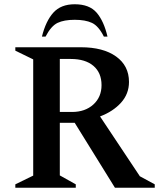

<svg xmlns="http://www.w3.org/2000/svg" viewBox="-20 -882 747 902"><path d="M52 0V-16L136 -57V-603L52 -644V-660H360Q465 -660 525.5 -616.5Q586 -573 586 -497Q586 -441 548.5 -399.5Q511 -358 450 -335L637 -54L707 -16V0H520L331 -305H261V-58L336 -16V0ZM312 -605H261V-356H318Q380 -356 418.5 -391Q457 -426 457 -482Q457 -540 419 -572.5Q381 -605 312 -605ZM177 -710Q195 -783 230.5 -822.5Q266 -862 331 -862Q400 -862 434 -822.5Q468 -783 485 -710H468Q443 -760 412 -774.5Q381 -789 331 -789Q281 -789 250.5 -774.5Q220 -760 194 -710Z"/></svg>

Font: Spectral SemiBold
Style: Regular
Weight: 600
Designer: Jean-Baptiste Levee
Foundry: Production Type
Version: Version 2.001